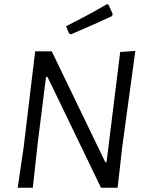

<svg xmlns="http://www.w3.org/2000/svg" viewBox="-20 -881 693 901"><path d="M553 -187 532 0H454L203 -520H196L157 -210L134 0H63L91 -190L145 -640H223L474 -120H480L544 -637L615 -642ZM489 -859 509 -815 506 -806Q446 -777 357 -739L313 -720L304 -724L290 -758Q396 -811 481 -861Z"/></svg>

Font: Alegreya Sans SC
Style: Italic
Weight: 400
Italic angle: -7°
Designer: Juan Pablo del Peral
Foundry: Huerta Tipografica
Version: Version 2.008; ttfautohint (v1.6)